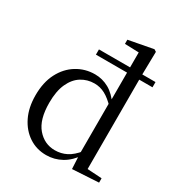

<svg xmlns="http://www.w3.org/2000/svg" viewBox="-190 -935 1009 1079"><g transform="rotate(30 314.5 -395.0)"><path d="M228 -614V-648H595V-614ZM136 -249Q136 -140 182 -86.5Q228 -33 296 -33Q336 -33 370.5 -50.5Q405 -68 439 -110L447 -107L449 -91Q412 -36 366 -10.5Q320 15 267 15Q204 15 154.5 -18Q105 -51 76.5 -109.5Q48 -168 48 -247Q48 -331 79 -391Q110 -451 163 -483.5Q216 -516 280 -516Q328 -516 370.5 -492.5Q413 -469 450 -414H455L441 -397Q405 -435 372.5 -452.5Q340 -470 303 -470Q257 -470 219 -446.5Q181 -423 158.5 -374Q136 -325 136 -249ZM603 0 433 10 428 -89V-91V-419L430 -426V-745L339 -748V-775L498 -805L512 -796L509 -633V-34L603 -28Z"/></g></svg>

Font: Noto Serif KR
Style: Regular
Weight: 400
Designer: Ryoko NISHIZUKA  (kana & ideographs); Frank Grießhammer (Latin, Greek & Cyrillic); Wenlong ZHANG  (bopomofo); Sandoll Co
Foundry: Adobe
Version: Version 2.003-H1;hotconv 1.1.1;makeotfexe 2.6.0